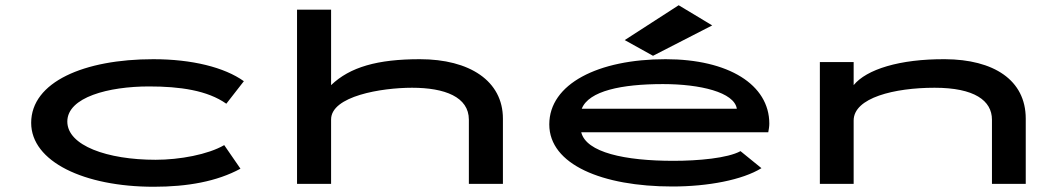

<svg xmlns="http://www.w3.org/2000/svg" viewBox="-20 -702 4040 733"><path d="M567 11C695 11 808 -9 898 -58L836 -148C774 -112 666 -92 574 -92C390 -92 237 -146 237 -238C237 -331 395 -372 549 -372C667 -372 772 -357 844 -306L911 -392C837 -445 713 -476 565 -476C301 -476 99 -389 99 -233C99 -85 301 11 567 11Z M1114 0H1244V-246C1244 -335 1436 -367 1553 -367C1678 -367 1770 -332 1770 -245V0H1900V-249C1900 -393 1773 -476 1583 -476C1421 -476 1316 -446 1244 -377V-665H1114Z M2473 -489 2699 -605 2571 -682 2365 -549ZM2547 10C2683 10 2814 -15 2887 -60L2807 -125C2758 -98 2645 -88 2551 -88C2365 -88 2218 -120 2199 -197H2913C2915 -208 2917 -219 2917 -230C2917 -379 2761 -476 2521 -476C2264 -476 2077 -382 2077 -227C2077 -74 2279 10 2547 10ZM2201 -287C2228 -355 2353 -381 2511 -381C2653 -381 2783 -350 2793 -287Z M3110 0H3239V-242C3239 -329 3395 -367 3548 -367C3700 -367 3767 -318 3767 -245V0H3896V-249C3896 -397 3773 -475 3588 -476C3414 -477 3288 -437 3239 -377V-465H3110Z"/></svg>

Font: Inconsolata UltraExpanded
Style: Bold
Weight: 700
Width: 9
Monospace: yes
Designer: Raph Levien, Cyreal, Brenton Simpson
Foundry: Raph Levien, Cyreal, Google
Version: Version 3.100